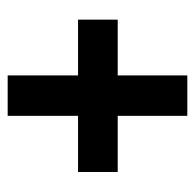

<svg xmlns="http://www.w3.org/2000/svg" viewBox="-24 -610 520 513"><g transform="rotate(-90 236.5 -354.0)"><path d="M291 -406H440V-300H291V-114H183V-300H33V-406H183V-594H291Z"/></g></svg>

Font: Noto Sans Myanmar ExtraCondensed
Style: Bold
Weight: 700
Width: 2
Designer: Monotype Design Team
Foundry: Monotype Imaging Inc.
Version: Version 2.107; ttfautohint (v1.8.4.7-5d5b)